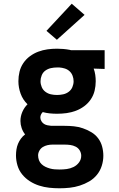

<svg xmlns="http://www.w3.org/2000/svg" viewBox="-20 -790 640 1033"><path d="M300 223Q272 223 244.5 220Q217 217 190.5 208.5Q164 200 140.5 185Q117 170 99.5 148.5Q82 127 74 100Q66 73 66 46Q66 30 68.5 14Q71 -2 77 -16.5Q83 -31 92.5 -44Q102 -57 115 -67Q103 -82 96.5 -101Q90 -120 90 -139Q90 -164 100 -187.5Q110 -211 128 -229Q103 -253 91 -286Q79 -319 79 -353Q79 -379 85 -404Q91 -429 105.5 -450.5Q120 -472 141 -487.5Q162 -503 186 -512Q210 -521 235.5 -524.5Q261 -528 287 -528Q304 -528 321 -526.5Q338 -525 354 -522L362 -520H543V-419L484 -421Q490 -405 492.5 -387.5Q495 -370 495 -353Q495 -327 489 -302Q483 -277 468.5 -255.5Q454 -234 433 -218.5Q412 -203 388 -194Q364 -185 338.5 -181.5Q313 -178 287 -178Q267 -178 247.5 -180Q228 -182 210 -187Q204 -181 200.5 -173.5Q197 -166 197 -158Q197 -148 202.5 -138.5Q208 -129 216.5 -123.5Q225 -118 235.5 -116Q246 -114 256 -113H328Q353 -113 377.5 -110.5Q402 -108 425.5 -100Q449 -92 471 -79Q493 -66 508 -46Q523 -26 529.5 -1.5Q536 23 536 48Q536 75 527.5 102Q519 129 501.5 150.5Q484 172 460 186Q436 200 409.5 208.5Q383 217 355.5 220Q328 223 300 223ZM287 -279Q303 -279 319.5 -282.5Q336 -286 349.5 -296Q363 -306 369.5 -321.5Q376 -337 376 -353Q376 -368 370.5 -382.5Q365 -397 354 -407Q343 -417 328.5 -421.5Q314 -426 299 -427H287Q270 -427 254 -423.5Q238 -420 224.5 -410.5Q211 -401 204.5 -385Q198 -369 198 -353Q198 -337 204.5 -321.5Q211 -306 224.5 -296Q238 -286 254 -282.5Q270 -279 287 -279ZM300 122Q320 122 339 119.5Q358 117 375.5 108.5Q393 100 405 84Q417 68 417 48Q417 33 409 19.5Q401 6 387 -1Q373 -8 358 -10Q343 -12 328 -12H262Q249 -12 235.5 -9Q222 -6 210.5 1Q199 8 192 20.5Q185 33 185 46Q185 59 189.5 71.5Q194 84 203.5 93Q213 102 224.5 107.5Q236 113 248.5 116.5Q261 120 274 121Q287 122 300 122ZM286 -576 230 -624 366 -770 435 -710Z"/></svg>

Font: Iosevka Plex Etoile
Style: Bold
Weight: 700
Designer: Belleve Invis
Foundry: Belleve Invis
Version: Version 25.1.1; ttfautohint (v1.8.4)